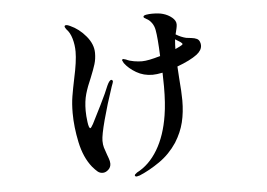

<svg xmlns="http://www.w3.org/2000/svg" viewBox="-49 -684 1097 788"><g transform="rotate(-5 500.0 -290.0)"><path d="M793 -473Q793 -453 771 -436Q743 -415 689 -395L692 -347Q697 -287 697 -255Q697 -206 687 -165Q677 -124 652 -84Q622 -39 579.5 -9.5Q537 20 496 37Q485 40 484 40Q476 40 476 35Q476 31 486 24Q537 -2 571.5 -59.5Q606 -117 619 -200Q627 -249 627 -318L626 -375Q601 -370 585 -370Q548 -370 518 -387.5Q488 -405 471 -428Q465 -439 465 -440Q465 -442 466.5 -443.5Q468 -445 470 -445Q472 -445 481 -442Q495 -435 513.5 -432Q532 -429 546 -429Q572 -429 622 -444Q619 -520 613 -552Q610 -569 600.5 -582Q591 -595 580 -600Q568 -606 568 -610Q568 -616 580 -618Q592 -620 604 -620Q633 -620 649 -615Q670 -609 685.5 -596Q701 -583 701 -568Q701 -561 699 -552Q697 -543 696 -539L693 -527Q714 -514 735 -509Q742 -508 756 -506.5Q770 -505 779 -500.5Q788 -496 791 -485Q793 -480 793 -473ZM420 -357Q420 -354 413 -336Q389 -265 372.5 -203Q356 -141 356 -118Q356 -102 359.5 -90Q363 -78 370 -59Q371 -56 375.5 -44Q380 -32 380 -22Q380 -7 369 3Q358 13 346 13Q334 13 325 5.5Q316 -2 304 -16Q271 -57 257.5 -121Q244 -185 244 -242Q244 -280 249 -310.5Q254 -341 263 -384Q278 -452 278 -492Q278 -520 270.5 -546Q263 -572 248 -587Q242 -596 242 -598Q242 -604 249 -604Q255 -604 265 -599Q301 -583 329 -549.5Q357 -516 357 -480Q357 -455 350.5 -434Q344 -413 331 -381Q315 -345 306.5 -315.5Q298 -286 298 -247Q298 -226 301.5 -200Q305 -174 311 -174Q314 -174 323 -190Q335 -213 360.5 -264.5Q386 -316 396 -342Q406 -364 414 -364Q416 -364 418 -362Q420 -360 420 -357ZM718 -485Q718 -488 710 -494L689 -507Q687 -481 687 -467Q701 -473 706 -476Q718 -482 718 -485Z"/></g></svg>

Font: Shippori Mincho SemiBold
Style: Regular
Weight: 600
Designer: FONTDASU
Foundry: FONTDASU / Google Inc. / but / Adobe
Version: Version 3.110; ttfautohint (v1.8.3)